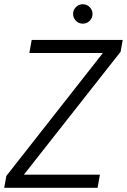

<svg xmlns="http://www.w3.org/2000/svg" viewBox="-21 -889 601 909"><path d="M-1 0 9 -56 466 -638H118L129 -700H560L550 -644L92 -62H452L441 0ZM371 -777Q352 -777 338.5 -790.5Q325 -804 325 -823Q325 -842 338.5 -855.5Q352 -869 371 -869Q390 -869 403.5 -855.5Q417 -842 417 -823Q417 -804 403.5 -790.5Q390 -777 371 -777Z"/></svg>

Font: DM Sans 18pt Light
Style: Italic
Weight: 300
Italic angle: -10°
Designer: Colophon Foundry, Jonny Pinhorn
Foundry: Colophon Foundry
Version: Version 4.004;gftools[0.9.30]